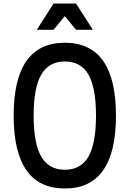

<svg xmlns="http://www.w3.org/2000/svg" viewBox="-20 -1060 740 1096"><path d="M350 16Q58 16 58 -400Q58 -816 350 -816Q642 -816 642 -400Q642 16 350 16ZM350 -91Q442 -91 485 -166Q528 -241 528 -400Q528 -559 485 -634Q442 -709 350 -709Q259 -709 215.5 -634Q172 -559 172 -400Q172 -241 215.5 -166Q259 -91 350 -91ZM190 -890 286 -1040H414L510 -890H414L350 -968L286 -890Z"/></svg>

Font: Martian Mono
Style: Regular
Weight: 400
Monospace: yes
Designer: Roman Shamin
Foundry: Evil Martians
Version: Version 1.000; ttfautohint (v1.8.4.7-5d5b)